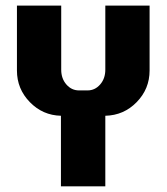

<svg xmlns="http://www.w3.org/2000/svg" viewBox="-20 -660 590 680"><path d="M509.8 -410.2Q509.8 -345.2 464.1 -298.3Q418.5 -251.5 353 -250V0H195.8V-250Q131.3 -251.5 85.7 -298.3Q40 -345.2 40 -410.2V-640.1H196.8V-413.1Q196.8 -381.8 215.1 -360.8Q233.4 -339.8 259.8 -339.8H290Q316.4 -339.8 334.7 -360.8Q353 -381.8 353 -413.1V-640.1H509.8Z"/></svg>

Font: Laconic
Style: Bold
Weight: 700
Designer: Robby Woodard
Version: Version 1.000